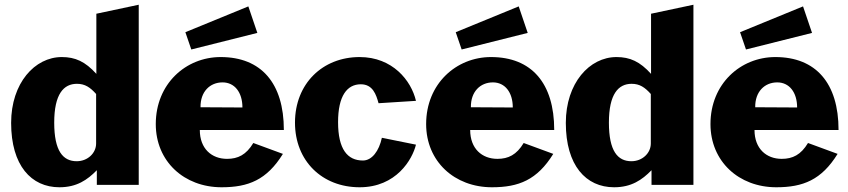

<svg xmlns="http://www.w3.org/2000/svg" viewBox="-20 -781 3584 811"><path d="M389 -62V0H566V-761L387 -723V-469C340 -521 298 -540 241 -540C127 -540 27 -430 27 -262C27 -82 112 10 231 10C304 10 349 -21 389 -62ZM386 -384V-175C386 -134 350 -100 304 -100C246 -100 209 -143 209 -263C209 -384 249 -427 305 -427C339 -427 361 -412 386 -384Z M824 -232H1179C1179 -430 1083 -540 912 -540C765 -540 638 -427 638 -257C638 -99 758 10 916 10C1029 10 1107 -21 1175 -131L1050 -177C1020 -127 985 -110 939 -110C874 -110 824 -153 824 -232ZM1004 -327 827 -328C826 -394 867 -433 920 -433C971 -433 1004 -391 1004 -327ZM1029 -754 763 -645 788 -572 1067 -642Z M1499 -540C1343 -540 1226 -428 1226 -263C1226 -101 1341 10 1499 10C1654 10 1722 -108 1737 -170L1593 -199C1581 -143 1551 -103 1513 -103C1448 -103 1408 -150 1408 -265C1408 -376 1446 -425 1504 -425C1555 -425 1569 -381 1579 -345L1737 -355C1717 -441 1638 -540 1499 -540Z M1966 -232H2321C2321 -430 2225 -540 2054 -540C1907 -540 1780 -427 1780 -257C1780 -99 1900 10 2058 10C2171 10 2249 -21 2317 -131L2192 -177C2162 -127 2127 -110 2081 -110C2016 -110 1966 -153 1966 -232ZM2146 -327 1969 -328C1968 -394 2009 -433 2062 -433C2113 -433 2146 -391 2146 -327ZM2171 -754 1905 -645 1930 -572 2209 -642Z M2732 -62V0H2909V-761L2730 -723V-469C2683 -521 2641 -540 2584 -540C2470 -540 2370 -430 2370 -262C2370 -82 2455 10 2574 10C2647 10 2692 -21 2732 -62ZM2729 -384V-175C2729 -134 2693 -100 2647 -100C2589 -100 2552 -143 2552 -263C2552 -384 2592 -427 2648 -427C2682 -427 2704 -412 2729 -384Z M3167 -232H3522C3522 -430 3426 -540 3255 -540C3108 -540 2981 -427 2981 -257C2981 -99 3101 10 3259 10C3372 10 3450 -21 3518 -131L3393 -177C3363 -127 3328 -110 3282 -110C3217 -110 3167 -153 3167 -232ZM3347 -327 3170 -328C3169 -394 3210 -433 3263 -433C3314 -433 3347 -391 3347 -327ZM3372 -754 3106 -645 3131 -572 3410 -642Z"/></svg>

Font: Bisquit Text
Style: Bold
Weight: 800
Version: Version 1.004;Glyphs 3.2.3 (3260)